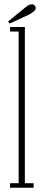

<svg xmlns="http://www.w3.org/2000/svg" viewBox="-20 -876 204 896"><path d="M27 0V-21H67V-729H27V-750H96V-21H137V0ZM25 -766 17.5 -775.5 99 -842Q115.5 -856 129 -856Q139.5 -856 144.5 -846.5Q146.5 -843 146.5 -838.5Q146.5 -829.5 136 -821.5Q125.5 -813.5 114.5 -807.5Z"/></svg>

Font: Imbue 50pt Thin
Style: Regular
Weight: 100
Designer: Tyler Finck
Foundry: Etcetera Type Company
Version: Version 1.102; ttfautohint (v1.8.3)